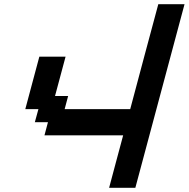

<svg xmlns="http://www.w3.org/2000/svg" viewBox="-20 -895 899 915"><path d="M500 0H625Q664.1 -146 742.2 -437.5Q820.3 -729 859.4 -875H734.4Q711.9 -791.5 667.2 -624.8Q622.6 -458 600.6 -375H288.1L304.7 -437.5H242.2L292.5 -625H167.5Q156.2 -583.5 134 -500Q111.8 -416.5 100.6 -375H163.1L146 -312.5H208.5L191.9 -250H566.9Q555.7 -208.5 533.4 -125.2Q511.2 -42 500 0Z"/></svg>

Font: Faithful 32x
Style: Oblique
Weight: 400
Foundry: Faithful Resource Pack
Version: Version 1.0; January 27, 2023